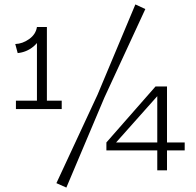

<svg xmlns="http://www.w3.org/2000/svg" viewBox="-20 -756 887 868"><path d="M60 -516 49 -557Q82 -558 112 -579.5Q142 -601 147 -634L168 -610Q162 -571 131 -545.5Q100 -520 60 -516ZM52 -263V-301H259V-263ZM147 -271V-634H192V-271ZM421 -328 592 -736 637 -715 452 -315 280 92 235 72ZM495 -101 461 -112 683 -365H730ZM461 -76V-112H815V-76ZM691 -365H735V14H691Z"/></svg>

Font: BioRhyme Light
Style: Regular
Weight: 300
Designer: Aoife Mooney
Foundry: Aoife Mooney Type
Version: Version 1.600;gftools[0.9.33]